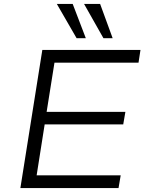

<svg xmlns="http://www.w3.org/2000/svg" viewBox="-20 -960 750 980"><path d="M84 0 196 -705H697L687 -640H258L218 -389H620L609 -325H208L167 -65H596L585 0ZM508 -765 409 -940H491L555 -765ZM371 -765 270 -940H351L418 -765Z"/></svg>

Font: Nunito Sans 7pt SemiExpanded Light
Style: Italic
Weight: 300
Width: 6
Italic angle: -9°
Designer: Vernon Adams
Foundry: Vernon Adams
Version: Version 3.101;gftools[0.9.27]